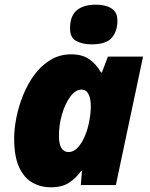

<svg xmlns="http://www.w3.org/2000/svg" viewBox="-20 -797 647 827"><path d="M198.2 9.8Q155.8 9.8 119.9 -10.3Q84 -30.3 62.5 -76.4Q41 -122.6 41 -201.2Q41 -241.7 50.5 -290Q60.1 -338.4 79.3 -386.5Q98.6 -434.6 127.9 -474.6Q157.2 -514.6 197 -538.8Q236.8 -563 287.1 -563Q334.5 -563 364.7 -541.7Q395 -520.5 415 -484.9H418.9L444.8 -553.2H596.2L479 0H328.1L333 -60.1H329.1Q307.1 -29.3 277.1 -9.8Q247.1 9.8 198.2 9.8ZM275.9 -142.1Q297.4 -142.1 315.4 -161.9Q333.5 -181.6 346.4 -212.9Q359.4 -244.1 365.2 -279.8Q371.1 -310.1 371.1 -340.8Q371.1 -372.6 361.1 -391.8Q351.1 -411.1 331.1 -411.1Q305.2 -411.1 283 -381.1Q260.7 -351.1 247.3 -305.4Q233.9 -259.8 233.9 -211.9Q233.9 -142.1 275.9 -142.1ZM375 -606Q335 -606 308.3 -620.4Q281.7 -634.8 281.7 -674.8Q281.7 -729 311 -752.9Q340.3 -776.9 392.6 -776.9Q415.5 -776.9 436.8 -771.2Q458 -765.6 471.9 -751Q485.8 -736.3 485.8 -708Q485.8 -663.1 461.7 -634.5Q437.5 -606 375 -606Z"/></svg>

Font: Open Sans ExtraBold
Style: Italic
Weight: 800
Italic angle: -12°
Designer: Monotype Design Team
Foundry: Monotype Imaging Inc.
Version: Version 3.000; ttfautohint (v1.8.4)